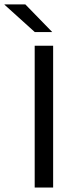

<svg xmlns="http://www.w3.org/2000/svg" viewBox="-80 -845 335 865"><path d="M159.4 -639V0H76.3V-639ZM-59.7 -825.1H34.2L154.7 -701.3V-700.4H76.9L-59.7 -823.7Z"/></svg>

Font: Anek Devanagari Medium
Style: Regular
Weight: 500
Designer: Kailash Malviya (Devanagari) & Yesha Goshar (Latin)
Foundry: Ek Type
Version: Version 1.003